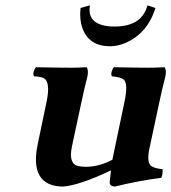

<svg xmlns="http://www.w3.org/2000/svg" viewBox="-20 -687 639 717"><path d="M315.9 -667Q304.2 -599.6 381.8 -589.4Q394 -587.9 407.2 -587.9Q507.3 -587.9 529.3 -662.6Q530.3 -665.5 530.8 -667L560.5 -657.2Q531.2 -563 449.2 -526.9Q418.5 -514.2 391.1 -514.2Q313 -514.2 288.1 -581.1Q275.9 -615.2 280.8 -657.2ZM538.1 -132.8Q526.9 -80.1 544.9 -66.9Q557.6 -58.1 586.9 -55.2Q588.9 -37.1 582 -22.9Q494.6 -11.7 408.7 9.8Q388.2 7.8 389.6 -6.8Q389.6 -8.3 394.5 -50.8Q275.9 5.4 214.8 9.8Q87.9 7.8 121.1 -149.9L153.8 -306.2Q169.4 -380.9 143.6 -395Q131.8 -400.9 107.4 -401.9Q100.6 -410.2 109.9 -429.7Q112.3 -434.1 114.7 -436Q200.7 -434.1 246.1 -434.1Q268.1 -434.1 303.7 -436Q311 -424.8 306.6 -401.9Q304.7 -393.6 302.2 -384.3Q295.9 -360.8 284.7 -308.1Q284.2 -306.6 284.2 -306.2L248.5 -139.2Q235.4 -76.2 271 -66.9Q282.2 -64.5 302.7 -64Q351.6 -64.9 399.9 -90.8Q402.8 -107.4 405.8 -120.6L444.8 -306.2Q459.5 -375.5 441.4 -390.6Q430.2 -398.9 398.4 -401.9Q391.6 -410.2 400.9 -429.7Q403.3 -434.1 405.8 -436Q491.7 -434.1 537.1 -434.1Q557.6 -434.1 594.7 -436Q602.1 -424.8 597.7 -401.9Q595.7 -393.6 593.3 -384.3Q586.9 -360.8 575.7 -308.1Q575.2 -306.6 575.2 -306.2Z"/></svg>

Font: Linux Libertine Slanted O
Style: Bold Slanted
Weight: 700
Designer: Philipp H. Poll
Foundry: Philipp H. Poll
Version: Version 5.0.0